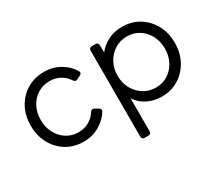

<svg xmlns="http://www.w3.org/2000/svg" viewBox="-129 -842 1526 1336"><g transform="rotate(-30 633.5 -174.0)"><path d="M322 12Q243 12 183 -25Q123 -62 89 -125.5Q55 -189 55 -269Q55 -349 89 -412Q123 -475 183 -511.5Q243 -548 322 -548Q390 -548 447 -515.5Q504 -483 534 -432Q547 -411 524 -400L498 -387Q478 -376 466 -396Q444 -431 406.5 -452Q369 -473 322 -473Q269 -473 226.5 -446.5Q184 -420 159.5 -373.5Q135 -327 135 -268Q135 -210 159.5 -163.5Q184 -117 226.5 -90Q269 -63 322 -63Q369 -63 406 -84Q443 -105 466 -141Q479 -162 498 -151L524 -136Q545 -124 536 -107Q506 -55 448 -21.5Q390 12 322 12Z M701 200Q677 200 677 176V-512Q677 -536 701 -536H728Q752 -536 752 -512V-455Q785 -498 835 -523Q885 -548 948 -548Q1024 -548 1083.5 -511.5Q1143 -475 1177.5 -412Q1212 -349 1212 -268Q1212 -188 1177.5 -124.5Q1143 -61 1083.5 -24.5Q1024 12 948 12Q886 12 834 -14Q782 -40 752 -87V176Q752 200 728 200ZM944 -63Q998 -63 1040.5 -90Q1083 -117 1107.5 -163.5Q1132 -210 1132 -268Q1132 -327 1107.5 -373Q1083 -419 1040.5 -446Q998 -473 944 -473Q890 -473 846.5 -446Q803 -419 777.5 -372.5Q752 -326 752 -268Q752 -210 777.5 -163.5Q803 -117 846.5 -90Q890 -63 944 -63Z"/></g></svg>

Font: Pitagon Sans Text
Style: Regular
Weight: 400
Designer: Travis Tran
Foundry: Pitagon
Version: Version 1.001; ttfautohint (v1.8.4.7-5d5b);gftools[0.9.26]